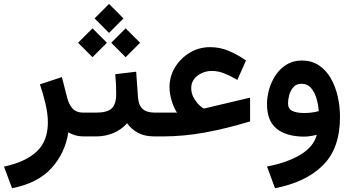

<svg xmlns="http://www.w3.org/2000/svg" viewBox="-39 -697 1800 981"><path d="M390.6 0Q364.7 0 344 -6.3Q323.2 -12.7 310.1 -21Q293.9 85 223.9 162.1Q153.8 239.3 22.5 264.6L-18.6 154.3Q92.3 130.4 148.9 76.9Q205.6 23.4 205.6 -71.8Q205.6 -115.2 193.4 -167Q181.2 -218.8 165 -266.1L277.3 -303.2L304.7 -195.8Q314 -161.1 332.8 -141.4Q351.6 -121.6 385.3 -121.6H403.8V0Z M518.1 -676.8 591.8 -603 518.1 -528.8 444.3 -603ZM603 -552.2 676.8 -478.5 603 -404.8 529.3 -478.5ZM433.6 -552.2 507.3 -478.5 433.6 -404.8 359.9 -478.5ZM383.8 -121.6H452.6Q509.3 -121.6 532 -143.3Q554.7 -165 554.7 -217.3Q554.7 -244.1 553.5 -269Q552.2 -293.9 549.8 -317.9L656.7 -330.6L666 -200.7Q668.5 -160.2 689.2 -140.9Q710 -121.6 752 -121.6H762.2V0H751Q700.2 0 666 -18.3Q631.8 -36.6 610.4 -67.4Q582 -34.7 540.5 -17.3Q499 0 452.6 0H383.8Z M865.2 -121.6Q848.6 -147 837.9 -183.1Q827.1 -219.2 827.1 -251.5Q827.1 -307.1 855.5 -353.5Q883.8 -399.9 930.9 -428Q978 -456.1 1034.7 -456.1Q1083.5 -456.1 1127.4 -438Q1171.4 -419.9 1217.8 -388.2L1173.8 -288.6Q1139.6 -308.6 1108.2 -321.5Q1076.7 -334.5 1042.5 -334.5Q1017.1 -334.5 993.2 -324Q969.2 -313.5 953.6 -293.9Q938 -274.4 938 -247.6Q938 -221.2 950.2 -198.7Q962.4 -176.3 977.5 -161.6Q992.7 -147 1001.5 -142.6Q1006.8 -142.6 1012.7 -144.5L1238.8 -198.2V-76.7Q1116.2 -39.6 1007.3 -19.8Q898.4 0 793.5 0H742.7V-121.6Z M1698.2 -99.1Q1698.2 61 1610.8 147.7Q1523.4 234.4 1366.2 264.6L1325.2 153.8Q1429.7 133.8 1496.8 93Q1564 52.2 1579.6 -8.3Q1564.5 -4.4 1547.4 -1.7Q1530.3 1 1516.1 1Q1425.3 1 1375.2 -38.8Q1325.2 -78.6 1325.2 -165.5Q1325.2 -203.6 1336.7 -242.7Q1348.1 -281.7 1370.6 -314.7Q1393.1 -347.7 1426.3 -367.7Q1459.5 -387.7 1502.9 -387.7Q1553.2 -387.7 1590.1 -363.3Q1627 -338.9 1650.9 -297.4Q1674.8 -255.9 1686.5 -204.6Q1698.2 -153.3 1698.2 -99.1ZM1515.6 -119.6Q1536.6 -119.6 1555.7 -122.3Q1574.7 -125 1589.8 -129.4Q1586.9 -165.5 1576.9 -197.3Q1566.9 -229 1548.8 -249Q1530.8 -269 1502 -269Q1475.1 -269 1460 -251.7Q1444.8 -234.4 1438.7 -211.2Q1432.6 -188 1432.6 -169.9Q1432.6 -140.1 1455.1 -129.9Q1477.5 -119.6 1515.6 -119.6Z"/></svg>

Font: Vazirmatn FD NL SemiBold
Style: Regular
Weight: 600
Designer: Saber Rastikerdar
Foundry: Saber Rastikerdar
Version: Version 33.003